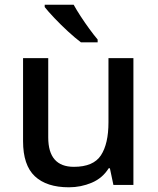

<svg xmlns="http://www.w3.org/2000/svg" viewBox="-20 -786 670 816"><path d="M547 -539V0H462L447 -71H442Q416 -29 370 -9.5Q324 10 273 10Q178 10 128 -37Q78 -84 78 -186V-539H185V-202Q185 -77 294 -77Q377 -77 409 -126Q441 -175 441 -266V-539ZM293 -766Q305 -744 323 -716.5Q341 -689 360 -663Q379 -637 395 -618V-606H324Q300 -624 269.5 -652Q239 -680 211.5 -709Q184 -738 170 -756V-766Z"/></svg>

Font: Noto Sans Ethiopic Medium
Style: Regular
Weight: 500
Designer: Monotype Design Team
Foundry: Monotype Imaging Inc.
Version: Version 2.102; ttfautohint (v1.8.4.7-5d5b)